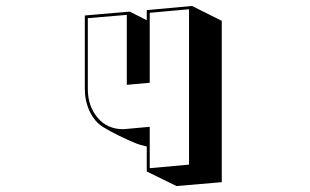

<svg xmlns="http://www.w3.org/2000/svg" viewBox="-20 -581 1040 645"><path d="M473 -5V-89Q463 -91 452.5 -94Q442 -97 433 -101Q411 -110 381 -124.5Q351 -139 325 -155Q297 -173 281 -207.5Q265 -242 265 -282V-529L416 -542L473 -513V-547L625 -561L725 -511V31L573 44ZM483 -538V-303L406 -296V-531L275 -520V-282Q275 -225 307.5 -186Q340 -147 394 -147Q397 -147 400 -147.5Q403 -148 406 -148L483 -155V-16L615 -28V-550Z"/></svg>

Font: Rampart One
Style: Regular
Weight: 400
Designer: Fontworks Inc.
Foundry: Fontworks Inc.
Version: Version 1.100